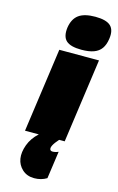

<svg xmlns="http://www.w3.org/2000/svg" viewBox="-146 -795 680 1103"><g transform="rotate(15 194.5 -243.5)"><path d="M259 0Q215 49 225 68Q229 75 240 75Q256 75 274 67L251 230Q218 250 177 250Q134 250 106 224.5Q78 199 72 162Q66 125 82.5 80Q99 35 138 0H56L126 -500H362L292 0ZM138 -635Q146 -688 179 -712.5Q212 -737 277.5 -737Q343 -737 369 -712.5Q395 -688 387 -635Q382 -599 366 -576.5Q350 -554 321 -543.5Q292 -533 248 -533Q183 -533 157 -557Q131 -581 138 -635Z"/></g></svg>

Font: Fivo Sans Modern ExtBlk
Style: Regular
Weight: 900
Designer: Alexander Slobzheninov
Foundry: Alexander Slobzheninov
Version: 1.0